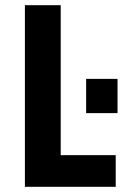

<svg xmlns="http://www.w3.org/2000/svg" viewBox="-20 -720 490 740"><path d="M76 0H426V-122H214V-700H76ZM312 -284H433V-416H312Z"/></svg>

Font: Finlandica SemiBold
Style: Regular
Weight: 600
Designer: Niklas Ekholm, Juho Hiilivirta, Jaakko Suomalainen
Foundry: Helsinki Type Studio
Version: Version 2.000;Glyphs 3.2 (3202)